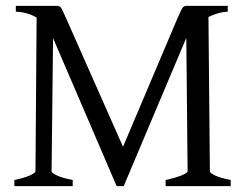

<svg xmlns="http://www.w3.org/2000/svg" viewBox="-20 -635 847 655"><path d="M545 0V-21Q578 -28 599 -36.5Q620 -45 620 -51L615 -565L691 -593L696 -51Q696 -45 713.5 -36.5Q731 -28 767 -21V0ZM757 -595Q735 -595 706 -583.5Q677 -572 653 -555.5Q629 -539 622 -521L402 0H400Q393 -41 391 -65.5Q389 -90 391 -104Q393 -118 397 -128L586 -574Q599 -604 603.5 -609.5Q608 -615 617 -615H757ZM402 -129Q409 -114 410.5 -88Q412 -62 400 0H378L155 -519Q143 -548 121 -564.5Q99 -581 76 -588Q53 -595 34 -595V-615H174Q184 -615 188.5 -608Q193 -601 205 -574ZM29 0V-21Q63 -28 82 -36.5Q101 -45 101 -51L105 -584L162 -597L156 -51Q156 -45 174 -36.5Q192 -28 228 -21V0Z"/></svg>

Font: ChillKai
Style: Regular
Weight: 400
Designer: ChillType
Foundry: 寒蝉字型
Version: Version 2.000